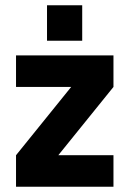

<svg xmlns="http://www.w3.org/2000/svg" viewBox="-20 -711 494 731"><path d="M41 -500H412V-380L202 -120H412V0H41V-120L251 -380H41ZM159 -556V-691H293V-556Z"/></svg>

Font: Titillium Web
Style: Bold
Weight: 700
Version: Version 1.001;PS 57.000;hotconv 1.0.70;makeotf.lib2.5.55311